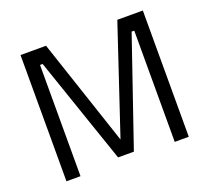

<svg xmlns="http://www.w3.org/2000/svg" viewBox="-119 -840 1077 989"><g transform="rotate(-20 420.0 -346.0)"><path d="M84.8 0V-692H224.7L420 -106.9L615.4 -692H755.3V0H678.3V-609.7H663.9L463.3 -24.6H376.7L176.2 -609.7H161.8V0Z"/></g></svg>

Font: Titillium Web
Style: Bold
Weight: 700
Designer: Mohamed Gaber, Accademia di Belle Arti di Urbino
Foundry: Kief Type Foundry, Accademia di Belle Arti di Urbino
Version: Version 3.000